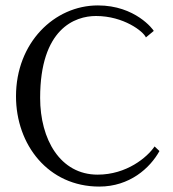

<svg xmlns="http://www.w3.org/2000/svg" viewBox="-20 -678 639 708"><path d="M568 -121 550 -138C523 -98 447 -34 340 -34C202 -34 128 -164 128 -317C128 -572 256 -619 334 -619C436 -619 509 -562 518 -540L547 -564C545 -569 479 -658 341 -658C180 -658 39 -520 39 -323C39 -144 158 10 346 10C458 10 533 -58 568 -121Z"/></svg>

Font: Libertinus Serif Display
Style: Regular
Weight: 400
Designer: Philipp H. Poll, Khaled Hosny
Foundry: Caleb Maclennan
Version: Version 7.050;RELEASE